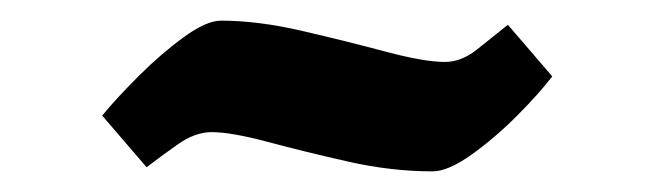

<svg xmlns="http://www.w3.org/2000/svg" viewBox="-20 -423 634 186"><path d="M194 -403Q230 -403 273 -393Q316 -383 353.5 -373Q391 -363 411 -363Q427 -363 442 -375Q457 -387 472 -399L515 -349Q502 -332 480.5 -310.5Q459 -289 436.5 -273Q414 -257 399 -257Q359 -257 317 -266.5Q275 -276 239.5 -285.5Q204 -295 185 -295Q169 -295 152 -283Q135 -271 122 -261L79 -311Q92 -327 114 -349Q136 -371 158 -387Q180 -403 194 -403Z"/></svg>

Font: Grenze Gotisch ExtraBold
Style: Regular
Weight: 800
Designer: Renata Polastri
Foundry: Omnibus-Type
Version: Version 1.001